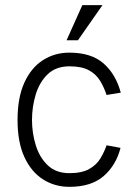

<svg xmlns="http://www.w3.org/2000/svg" viewBox="-20 -714 522 744"><path d="M299 -694H377L282 -558H238ZM249 10Q192 10 146.5 -19Q101 -48 74.5 -105.5Q48 -163 48 -249Q48 -336 74.5 -394Q101 -452 146.5 -481Q192 -510 249 -510Q334 -510 381.5 -468Q429 -426 448 -355L393 -346Q383 -376 367.5 -401.5Q352 -427 324 -442Q296 -457 249 -457Q197 -457 165 -426.5Q133 -396 118.5 -348Q104 -300 104 -249Q104 -199 118.5 -151.5Q133 -104 165 -73.5Q197 -43 249 -43Q297 -43 325.5 -59Q354 -75 369 -100Q384 -125 393 -151L447 -141Q430 -74 382 -32Q334 10 249 10Z"/></svg>

Font: Haskoy Light
Style: Regular
Weight: 300
Designer: Ertekin Erdin
Foundry: Ertekin Erdin
Version: Version 2.000; ttfautohint (v1.8.4.7-5d5b)